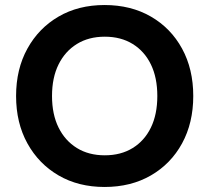

<svg xmlns="http://www.w3.org/2000/svg" viewBox="-20 -732 833 764"><path d="M396 12Q292 12 213 -34Q134 -80 89 -161.5Q44 -243 44 -350Q44 -457 89 -538.5Q134 -620 213 -666Q292 -712 396 -712Q501 -712 580.5 -666Q660 -620 704.5 -538.5Q749 -457 749 -350Q749 -243 704.5 -161.5Q660 -80 580.5 -34Q501 12 396 12ZM397 -114Q461 -114 508 -143Q555 -172 580.5 -224.5Q606 -277 606 -350Q606 -423 580.5 -475.5Q555 -528 508 -557Q461 -586 397 -586Q333 -586 286 -557Q239 -528 213 -475.5Q187 -423 187 -350Q187 -277 213 -224.5Q239 -172 286 -143Q333 -114 397 -114Z"/></svg>

Font: DM Sans 24pt ExtraBold
Style: Regular
Weight: 800
Designer: Colophon Foundry, Jonny Pinhorn
Foundry: Colophon Foundry
Version: Version 4.004;gftools[0.9.30]